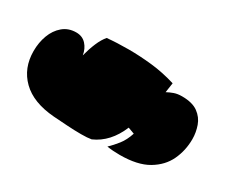

<svg xmlns="http://www.w3.org/2000/svg" viewBox="-71 -1054 822 703"><g transform="rotate(30 340.5 -702.0)"><path d="M354 -527Q338 -524 310.5 -524Q283 -524 252 -526Q221 -528 192 -530Q102 -537 55 -583Q8 -629 8 -701Q8 -737 19.5 -768Q31 -799 54 -818.5Q77 -838 110 -838Q136 -838 152 -820.5Q168 -803 172 -777Q180 -808 191 -834Q202 -860 216 -876Q237 -878 259.5 -879Q282 -880 307 -880Q354 -880 405 -874.5Q456 -869 508 -853L502 -812Q515 -819 529 -824Q543 -829 562 -829Q606 -829 630 -811.5Q654 -794 663.5 -767Q673 -740 673 -712Q673 -664 653.5 -622.5Q634 -581 590 -555Q546 -529 471 -529Q456 -529 442.5 -530Q429 -531 417 -533Q434 -549 450.5 -570Q467 -591 477 -622L450 -632Q418 -555 354 -527Z"/></g></svg>

Font: Oi
Style: Regular
Weight: 400
Designer: Kostas Bartsokas, Mohamad Dakak
Foundry: Foundry5
Version: Version 4.000